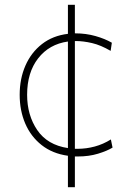

<svg xmlns="http://www.w3.org/2000/svg" viewBox="-20 -643 542 800"><path d="M263 137V6Q198.5 -3 153.5 -38.5Q108.5 -74 85.2 -128.2Q62 -182.5 62 -248Q62 -315 86 -369.8Q110 -424.5 155 -459.5Q200 -494.5 263 -502V-623H292V-504Q293.5 -504 295 -504Q338 -504 377.8 -492.8Q417.5 -481.5 446 -465L441 -431Q400 -455 363.5 -463.5Q327 -472 296 -472Q294 -472 292 -472V-23Q298 -23 304 -23Q339.5 -23 374.8 -32.5Q410 -42 442 -62L449 -28Q426 -14 388.2 -2.5Q350.5 9 304 9Q298 9 292 9V137ZM93 -248Q93 -163 135.2 -101Q177.5 -39 263 -26V-470Q185 -459 139 -400Q93 -341 93 -248Z"/></svg>

Font: Heraclito Thin
Style: Regular
Weight: 100
Designer: Kostas Bartsokas (font) & Cristiano Sobral (main changes)
Foundry: Kostas Bartsokas (font) & Cristiano Sobral (main changes)
Version: Version 1.00;July 8, 2020;FontCreator 13.0.0.2655 64-bit